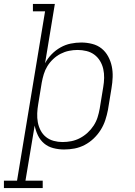

<svg xmlns="http://www.w3.org/2000/svg" viewBox="-69 -755 689 980"><path d="M-49 205V167H18L161 -697H99V-735H211L161 -432Q174 -457 194.5 -478Q215 -499 240 -513Q265 -527 292 -532.5Q319 -538 346 -538Q346 -538 346 -538Q346 -538 346 -538Q374 -538 401.5 -531Q429 -524 449.5 -507.5Q470 -491 483 -467Q496 -443 501.5 -416.5Q507 -390 506 -361.5Q505 -333 500 -304L482 -194Q477 -168 468.5 -142Q460 -116 445 -92Q430 -68 409 -48Q388 -28 363 -15Q338 -2 311.5 3Q285 8 258 8Q230 8 203 1Q176 -6 156 -23Q136 -40 124.5 -64Q113 -88 108 -114L61 167H149V205ZM250 -30Q273 -30 295.5 -34.5Q318 -39 339 -50Q360 -61 378 -77.5Q396 -94 409 -114Q422 -134 429 -156Q436 -178 440 -201L458 -311Q462 -334 462.5 -357.5Q463 -381 458 -403Q453 -425 441.5 -444Q430 -463 412.5 -476Q395 -489 372.5 -494.5Q350 -500 327 -500Q305 -500 283 -495.5Q261 -491 240.5 -480.5Q220 -470 202.5 -453.5Q185 -437 173 -417.5Q161 -398 154.5 -376.5Q148 -355 144 -333L126 -223Q122 -200 121 -176.5Q120 -153 124 -131Q128 -109 138.5 -89Q149 -69 166 -55.5Q183 -42 205 -36Q227 -30 250 -30Z"/></svg>

Font: Iosevka Slab XLtEx
Style: Italic
Weight: 200
Width: 7
Italic angle: -9°
Monospace: yes
Designer: Belleve Invis
Foundry: Belleve Invis
Version: Version 11.1.0; ttfautohint (v1.8.3)